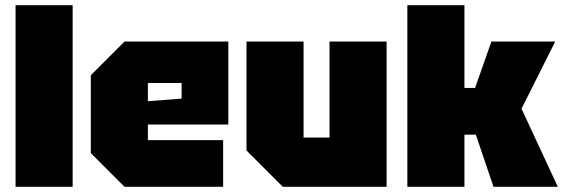

<svg xmlns="http://www.w3.org/2000/svg" viewBox="-20 -720 2170 740"><path d="M40 0V-700H260V0Z M330 -130V-430L460 -560H860V-240H550V-180H840V0H460ZM550 -330 680 -340V-400H550Z M1470 -560V0H1070L930 -140V-560H1150V-190H1250V-560Z M1550 0V-700H1770V-381H1811L1874 -560H2120L1990 -301L2130 0H1882L1814 -201H1770V0Z"/></svg>

Font: Tektur Black
Style: Regular
Weight: 900
Designer: Adam Jagosz
Foundry: Adam Jagosz
Version: Version 1.005;gftools[0.9.30]